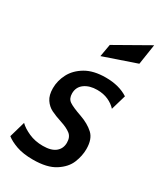

<svg xmlns="http://www.w3.org/2000/svg" viewBox="-200 -823 779 910"><g transform="rotate(30 189.5 -368.5)"><path d="M-10 -33 15 -120Q34 -101 68.5 -85.5Q103 -70 146 -70Q192 -70 215 -89Q238 -108 238 -140Q238 -171 218.5 -186Q199 -201 165 -212Q128 -224 105 -235.5Q82 -247 66.5 -270Q51 -293 51 -331Q51 -372 71 -410.5Q91 -449 134 -474.5Q177 -500 244 -500Q317 -500 366 -468L342 -386Q325 -405 298.5 -417Q272 -429 238 -429Q196 -429 169 -409.5Q142 -390 142 -355Q142 -327 160.5 -314Q179 -301 231 -283Q276 -267 304.5 -241Q333 -215 333 -160Q333 -123 317.5 -84.5Q302 -46 258.5 -18Q215 10 138 10Q84 10 47.5 -3Q11 -16 -10 -33ZM182 -643 365 -747 348 -636 170 -575Z"/></g></svg>

Font: Cabin
Style: Italic
Weight: 400
Italic angle: -7°
Designer: Pablo Impallari
Foundry: Pablo Impallari. http://www.impallari.com Igino Marini. http://www.ikern.com
Version: Version 2.200